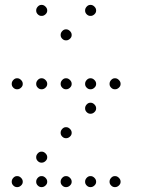

<svg xmlns="http://www.w3.org/2000/svg" viewBox="-20 -793 640 785"><path d="M149 -773Q141 -773 134.5 -766Q128 -759 128 -751V-749Q128 -741 134.5 -734.5Q141 -728 149 -728H151Q159 -728 166 -734.5Q173 -741 173 -749V-751Q173 -759 166 -766Q159 -773 151 -773ZM349 -773Q341 -773 334.5 -766Q328 -759 328 -751V-749Q328 -741 334.5 -734.5Q341 -728 349 -728H351Q359 -728 366 -734.5Q373 -741 373 -749V-751Q373 -759 366 -766Q359 -773 351 -773ZM249 -673Q241 -673 234.5 -666Q228 -659 228 -651V-649Q228 -641 234.5 -634.5Q241 -628 249 -628H251Q259 -628 266 -634.5Q273 -641 273 -649V-651Q273 -659 266 -666Q259 -673 251 -673ZM49 -473Q41 -473 34.5 -466Q28 -459 28 -451V-449Q28 -441 34.5 -434.5Q41 -428 49 -428H51Q59 -428 66 -434.5Q73 -441 73 -449V-451Q73 -459 66 -466Q59 -473 51 -473ZM149 -473Q141 -473 134.5 -466Q128 -459 128 -451V-449Q128 -441 134.5 -434.5Q141 -428 149 -428H151Q159 -428 166 -434.5Q173 -441 173 -449V-451Q173 -459 166 -466Q159 -473 151 -473ZM249 -473Q241 -473 234.5 -466Q228 -459 228 -451V-449Q228 -441 234.5 -434.5Q241 -428 249 -428H251Q259 -428 266 -434.5Q273 -441 273 -449V-451Q273 -459 266 -466Q259 -473 251 -473ZM349 -473Q341 -473 334.5 -466Q328 -459 328 -451V-449Q328 -441 334.5 -434.5Q341 -428 349 -428H351Q359 -428 366 -434.5Q373 -441 373 -449V-451Q373 -459 366 -466Q359 -473 351 -473ZM449 -473Q441 -473 434.5 -466Q428 -459 428 -451V-449Q428 -441 434.5 -434.5Q441 -428 449 -428H451Q459 -428 466 -434.5Q473 -441 473 -449V-451Q473 -459 466 -466Q459 -473 451 -473ZM349 -373Q341 -373 334.5 -366Q328 -359 328 -351V-349Q328 -341 334.5 -334.5Q341 -328 349 -328H351Q359 -328 366 -334.5Q373 -341 373 -349V-351Q373 -359 366 -366Q359 -373 351 -373ZM249 -273Q241 -273 234.5 -266Q228 -259 228 -251V-249Q228 -241 234.5 -234.5Q241 -228 249 -228H251Q259 -228 266 -234.5Q273 -241 273 -249V-251Q273 -259 266 -266Q259 -273 251 -273ZM149 -173Q141 -173 134.5 -166Q128 -159 128 -151V-149Q128 -141 134.5 -134.5Q141 -128 149 -128H151Q159 -128 166 -134.5Q173 -141 173 -149V-151Q173 -159 166 -166Q159 -173 151 -173ZM49 -73Q41 -73 34.5 -66Q28 -59 28 -51V-49Q28 -41 34.5 -34.5Q41 -28 49 -28H51Q59 -28 66 -34.5Q73 -41 73 -49V-51Q73 -59 66 -66Q59 -73 51 -73ZM149 -73Q141 -73 134.5 -66Q128 -59 128 -51V-49Q128 -41 134.5 -34.5Q141 -28 149 -28H151Q159 -28 166 -34.5Q173 -41 173 -49V-51Q173 -59 166 -66Q159 -73 151 -73ZM249 -73Q241 -73 234.5 -66Q228 -59 228 -51V-49Q228 -41 234.5 -34.5Q241 -28 249 -28H251Q259 -28 266 -34.5Q273 -41 273 -49V-51Q273 -59 266 -66Q259 -73 251 -73ZM349 -73Q341 -73 334.5 -66Q328 -59 328 -51V-49Q328 -41 334.5 -34.5Q341 -28 349 -28H351Q359 -28 366 -34.5Q373 -41 373 -49V-51Q373 -59 366 -66Q359 -73 351 -73ZM449 -73Q441 -73 434.5 -66Q428 -59 428 -51V-49Q428 -41 434.5 -34.5Q441 -28 449 -28H451Q459 -28 466 -34.5Q473 -41 473 -49V-51Q473 -59 466 -66Q459 -73 451 -73Z"/></svg>

Font: Doto Rounded Light
Style: Regular
Weight: 300
Monospace: yes
Version: Version 1.000